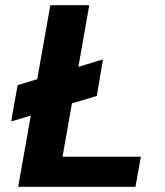

<svg xmlns="http://www.w3.org/2000/svg" viewBox="-20 -720 635 740"><path d="M23 -252 48 -392 377 -491 353 -350ZM50 0 174 -700H324L221 -116H523L502 0Z"/></svg>

Font: DM Sans 17pt Black
Style: Italic
Weight: 900
Italic angle: -10°
Version: Version 4.004;gftools[0.9.30]